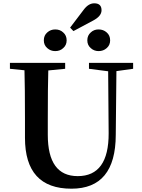

<svg xmlns="http://www.w3.org/2000/svg" viewBox="-20 -1122 857 1161"><path d="M529 -926Q548 -944 576 -944Q605 -944 625 -926Q646 -908 646 -878Q646 -849 625 -831Q605 -813 576 -813Q549 -813 529 -831Q508 -849 508 -878Q508 -908 529 -926ZM424 -934 404 -955 486 -1063Q515 -1102 550 -1102Q594 -1102 594 -1060Q594 -1024 542 -997ZM266 -831Q245 -849 245 -878Q245 -908 266 -926Q286 -944 314 -944Q343 -944 362 -926Q383 -908 383 -878Q383 -849 362 -831Q343 -813 314 -813Q286 -813 266 -831ZM785 -706 684 -692 680 -306Q679 19 412 19Q131 19 131 -289V-400Q131 -598 128 -697L40 -706V-742H374V-706L272 -696Q269 -599 269 -400V-307Q269 -57 450 -57Q638 -57 637 -317L634 -691L518 -706V-742H785Z"/></svg>

Font: Source Han Serif JP
Style: Bold
Weight: 700
Designer: Ryoko NISHIZUKA  (kana & ideographs); Frank Grießhammer (Latin, Greek & Cyrillic); Wenlong ZHANG  (bopomofo); Sandoll Co
Foundry: Adobe Systems Incorporated
Version: Version 1.000;PS 1;hotconv 16.6.53;makeotf.lib2.5.65590